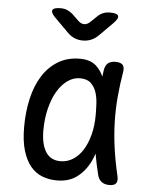

<svg xmlns="http://www.w3.org/2000/svg" viewBox="-55 -831 710 888"><g transform="rotate(5 300.0 -387.5)"><path d="M242 10Q206 10 174.5 -2Q143 -14 120 -41.5Q97 -69 83.5 -113.5Q70 -158 70 -224Q70 -293 84 -354.5Q98 -416 126.5 -461.5Q155 -507 198.5 -533.5Q242 -560 300 -560Q348 -560 375 -536Q397 -516 410 -487Q412 -502 414 -516Q418 -541 431 -550.5Q444 -560 465 -560Q489 -560 498.5 -549.5Q508 -539 504 -516Q494 -457 489 -399.5Q484 -342 485.5 -283.5Q487 -225 495.5 -163.5Q504 -102 520 -34Q525 -12 517 -1Q509 10 486 10Q463 10 449 -1Q435 -12 430 -34Q418 -83 410 -129Q404 -111 396 -94Q374 -48 336.5 -19Q299 10 242 10ZM251 -80Q282 -80 308.5 -96.5Q335 -113 354 -143Q373 -173 384 -215Q395 -257 395 -308Q395 -332 393.5 -360.5Q392 -389 384 -413Q376 -437 358.5 -453.5Q341 -470 308 -470Q277 -470 250 -450.5Q223 -431 203 -397Q183 -363 171.5 -316Q160 -269 160 -215Q160 -151 182.5 -115.5Q205 -80 251 -80ZM191 -785Q208 -785 222 -779Q236 -773 248 -762L276 -735Q290 -721 305 -721Q320 -721 334 -735L361 -761Q373 -773 387.5 -779Q402 -785 419 -785Q453 -785 458 -773Q463 -761 439 -737L377 -675Q362 -660 344 -652.5Q326 -645 305 -645Q284 -645 266.5 -652.5Q249 -660 234 -675L171 -738Q148 -761 153 -773Q158 -785 191 -785Z"/></g></svg>

Font: Maple Mono NF CN
Style: Regular
Weight: 400
Monospace: yes
Designer: subframe7536
Version: Version 7.000